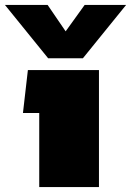

<svg xmlns="http://www.w3.org/2000/svg" viewBox="-58 -758 531 778"><path d="M137 -522 -38 -738H135L208 -631L285 -738H453L278 -522ZM101 0V-300H35L55 -474H343V0Z"/></svg>

Font: Boz Display
Style: Regular
Weight: 900
Version: Version 2.000; ttfautohint (v1.8.3)